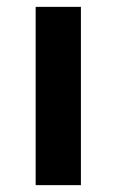

<svg xmlns="http://www.w3.org/2000/svg" viewBox="-20 -540 340 560"><path d="M84 0V-520H216V0Z"/></svg>

Font: Iosevka Aile Extrabold
Style: Regular
Weight: 800
Designer: Belleve Invis
Foundry: Belleve Invis
Version: Version 27.3.5; ttfautohint (v1.8.4)